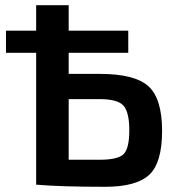

<svg xmlns="http://www.w3.org/2000/svg" viewBox="-20 -710 666 738"><path d="M363 -426Q498 -426 550.5 -378.5Q603 -331 603 -207Q603 -84 553.5 -38Q504 8 384 8Q213 8 122 0H119V-507H3V-592H119V-690H244V-592H473V-507H244V-426ZM363 -96Q434 -96 455.5 -118Q477 -140 477 -209Q477 -278 455 -303.5Q433 -329 363 -329H244V-96Z"/></svg>

Font: Exo 2 Semi Bold
Style: Regular
Weight: 600
Designer: Natanael Gama
Version: Version 1.001;PS 001.001;hotconv 1.0.88;makeotf.lib2.5.64775